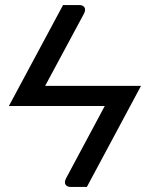

<svg xmlns="http://www.w3.org/2000/svg" viewBox="-20 -737 578 757"><path d="M393 -319H15L228.5 -717H293Q307.5 -717 313.2 -707.5Q319 -698 310.5 -682L158 -398.5H536L322.5 0H258.5Q244 0 238.2 -9.5Q232.5 -19 241 -35Z"/></svg>

Font: Lato Medium
Style: Italic
Weight: 500
Italic angle: -7°
Designer: Lukasz Dziedzic
Foundry: tyPoland Lukasz Dziedzic
Version: Version 2.006; 2014-01-15